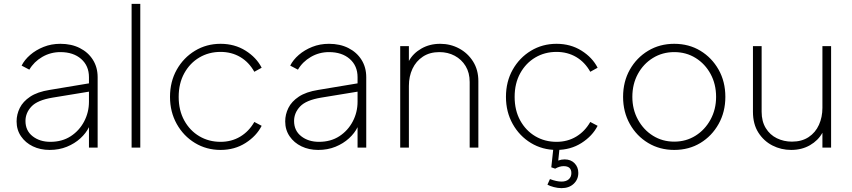

<svg xmlns="http://www.w3.org/2000/svg" viewBox="-20 -765 4415 995"><path d="M237 12Q286 12 326.5 -4.5Q367 -21 396.5 -48Q426 -75 441 -106V0H486V-365Q486 -416 461.5 -455Q437 -494 393.5 -516Q350 -538 293 -538Q246 -538 206 -522Q166 -506 136.5 -480.5Q107 -455 92 -425L132 -404Q156 -445 199 -470Q242 -495 293 -495Q360 -495 400.5 -459.5Q441 -424 441 -365V-333L237 -299Q174 -289 136.5 -264Q99 -239 82.5 -205.5Q66 -172 66 -136Q66 -92 89 -58.5Q112 -25 150.5 -6.5Q189 12 237 12ZM112 -138Q112 -180 143 -213Q174 -246 252 -259L441 -290V-238Q441 -183 416 -135.5Q391 -88 346.5 -59Q302 -30 241 -30Q186 -30 149 -59Q112 -88 112 -138Z M662 0H707V-745H662Z M1123 12Q1196 12 1252.5 -24Q1309 -60 1336 -113L1298 -133Q1270 -84 1225 -57Q1180 -30 1123 -30Q1062 -30 1013 -59Q964 -88 935 -140.5Q906 -193 906 -263Q906 -333 935 -385.5Q964 -438 1013 -467Q1062 -496 1123 -496Q1180 -496 1225 -469.5Q1270 -443 1298 -393L1336 -414Q1309 -467 1252.5 -502.5Q1196 -538 1123 -538Q1050 -538 990.5 -502Q931 -466 896 -404Q861 -342 861 -263Q861 -185 896 -122.5Q931 -60 990.5 -24Q1050 12 1123 12Z M1629 12Q1678 12 1718.5 -4.5Q1759 -21 1788.5 -48Q1818 -75 1833 -106V0H1878V-365Q1878 -416 1853.5 -455Q1829 -494 1785.5 -516Q1742 -538 1685 -538Q1638 -538 1598 -522Q1558 -506 1528.5 -480.5Q1499 -455 1484 -425L1524 -404Q1548 -445 1591 -470Q1634 -495 1685 -495Q1752 -495 1792.5 -459.5Q1833 -424 1833 -365V-333L1629 -299Q1566 -289 1528.5 -264Q1491 -239 1474.5 -205.5Q1458 -172 1458 -136Q1458 -92 1481 -58.5Q1504 -25 1542.5 -6.5Q1581 12 1629 12ZM1504 -138Q1504 -180 1535 -213Q1566 -246 1644 -259L1833 -290V-238Q1833 -183 1808 -135.5Q1783 -88 1738.5 -59Q1694 -30 1633 -30Q1578 -30 1541 -59Q1504 -88 1504 -138Z M2054 0H2099V-320Q2099 -369 2117.5 -408.5Q2136 -448 2171.5 -471.5Q2207 -495 2257 -495Q2301 -495 2336.5 -476Q2372 -457 2393 -422.5Q2414 -388 2414 -340V0H2459V-345Q2459 -403 2431.5 -446.5Q2404 -490 2359 -514Q2314 -538 2261 -538Q2207 -538 2164 -513.5Q2121 -489 2099 -449V-526H2054Z M2864 12Q2937 12 2993.5 -24Q3050 -60 3077 -113L3039 -133Q3011 -84 2966 -57Q2921 -30 2864 -30Q2803 -30 2754 -59Q2705 -88 2676 -140.5Q2647 -193 2647 -263Q2647 -333 2676 -385.5Q2705 -438 2754 -467Q2803 -496 2864 -496Q2921 -496 2966 -469.5Q3011 -443 3039 -393L3077 -414Q3050 -467 2993.5 -502.5Q2937 -538 2864 -538Q2791 -538 2731.5 -502Q2672 -466 2637 -404Q2602 -342 2602 -263Q2602 -185 2637 -122.5Q2672 -60 2731.5 -24Q2791 12 2864 12ZM2890 210Q2929 210 2953 187.5Q2977 165 2977 131Q2977 101 2957.5 81Q2938 61 2906 61Q2889 61 2873 67L2880 0H2848L2837 102L2857 109Q2880 96 2901 96Q2941 96 2941 132Q2941 152 2927.5 164Q2914 176 2890 176Q2864 176 2830 163L2817 192Q2829 199 2850 204.5Q2871 210 2890 210Z M3474 12Q3550 12 3609.5 -24Q3669 -60 3704 -122.5Q3739 -185 3739 -263Q3739 -342 3704 -404Q3669 -466 3609.5 -502Q3550 -538 3474 -538Q3399 -538 3339 -502Q3279 -466 3244 -404Q3209 -342 3209 -263Q3209 -185 3244 -122.5Q3279 -60 3339 -24Q3399 12 3474 12ZM3474 -31Q3413 -31 3364 -61.5Q3315 -92 3286 -145Q3257 -198 3257 -263Q3257 -329 3285.5 -381.5Q3314 -434 3363.5 -464.5Q3413 -495 3474 -495Q3536 -495 3585 -464.5Q3634 -434 3662.5 -381.5Q3691 -329 3691 -263Q3691 -198 3662 -145Q3633 -92 3584 -61.5Q3535 -31 3474 -31Z M4080 12Q4135 12 4177.5 -12.5Q4220 -37 4242 -77V0H4287V-526H4242V-206Q4242 -158 4224 -118Q4206 -78 4170.5 -54.5Q4135 -31 4084 -31Q4042 -31 4006 -48.5Q3970 -66 3948.5 -101Q3927 -136 3927 -186V-526H3882V-186Q3882 -122 3910 -78Q3938 -34 3983 -11Q4028 12 4080 12Z"/></svg>

Font: Plus Jakarta Sans ExtraLight
Style: Regular
Weight: 200
Designer: Gumpita Rahayu
Foundry: Tokotype
Version: Version 2.004; ttfautohint (v1.8.3)